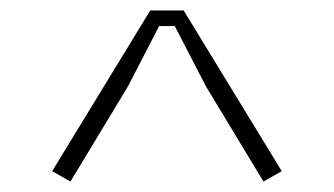

<svg xmlns="http://www.w3.org/2000/svg" viewBox="-20 -720 640 368"><path d="M520 -392 485 -372 375 -554 315 -670H285L225 -554L115 -372L80 -392L268 -700H332Z"/></svg>

Font: Fliege Mono Thin
Style: Regular
Weight: 100
Version: Version 0.020;Glyphs 3.3 (3306)